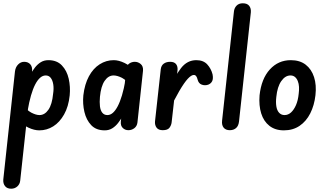

<svg xmlns="http://www.w3.org/2000/svg" viewBox="-40 -792 1999 1168"><path d="M28 356Q3 356 -9.5 340Q-22 324 -20 300L51 -357Q54 -383 70 -399.5Q86 -416 107 -416Q131 -416 144.5 -400.5Q158 -385 155 -357L83 306Q81 328 65.5 342Q50 356 28 356ZM199 1Q169 1 134 -15Q99 -31 76 -61L88 -168Q121 -122 150 -107Q179 -92 200 -92Q232 -92 254.5 -124.5Q277 -157 283 -221Q288 -253 284 -278.5Q280 -304 268.5 -318.5Q257 -333 238 -333Q220 -333 204 -319Q188 -305 174 -278Q160 -251 148.5 -211Q137 -171 128 -118L123 -298Q133 -316 145 -338.5Q157 -361 172.5 -381Q188 -401 208 -413.5Q228 -426 255 -426Q306 -426 336.5 -394Q367 -362 378 -313Q389 -264 384 -212Q377 -144 350 -96Q323 -48 284 -23.5Q245 1 199 1Z M597 1Q545 1 515 -30.5Q485 -62 473.5 -111Q462 -160 467 -212Q475 -280 501 -328Q527 -376 566.5 -401Q606 -426 652 -426Q682 -426 717.5 -409Q753 -392 775 -363L763 -257Q731 -304 702 -318.5Q673 -333 651 -333Q619 -333 596.5 -300Q574 -267 568 -203Q565 -171 568 -145.5Q571 -120 582.5 -106Q594 -92 613 -92Q631 -92 646.5 -105.5Q662 -119 676 -145.5Q690 -172 702 -212Q714 -252 723 -305L728 -125Q718 -107 706 -85.5Q694 -64 678.5 -44Q663 -24 643 -11.5Q623 1 597 1ZM741 0Q721 0 707 -13.5Q693 -27 695 -51L728 -371Q730 -394 745.5 -405Q761 -416 780 -416Q800 -416 816 -402.5Q832 -389 830 -362L796 -46Q793 -24 777 -12Q761 0 741 0Z M950 0Q924 0 912.5 -15.5Q901 -31 903 -54L938 -371Q941 -394 956.5 -405Q972 -416 995 -416Q1020 -416 1031 -402Q1042 -388 1040 -365L1004 -47Q1002 -30 991 -15Q980 0 950 0ZM1227 -277Q1207 -270 1187.5 -277Q1168 -284 1162 -308Q1159 -321 1153.5 -328.5Q1148 -336 1139 -336Q1124 -336 1102.5 -313Q1081 -290 1050.5 -238Q1020 -186 978 -98L990 -247Q1024 -330 1061.5 -378Q1099 -426 1154 -426Q1197 -426 1220.5 -400.5Q1244 -375 1253 -340Q1258 -314 1251 -299Q1244 -284 1227 -277Z M1358 0Q1333 0 1320.5 -15.5Q1308 -31 1311 -58L1383 -721Q1385 -743 1399 -757.5Q1413 -772 1437 -772Q1464 -772 1476 -756.5Q1488 -741 1486 -717L1414 -53Q1411 -26 1396 -13Q1381 0 1358 0Z M1687 1Q1634 1 1599 -26.5Q1564 -54 1549 -102Q1534 -150 1539 -212Q1550 -313 1601.5 -369.5Q1653 -426 1729 -426Q1784 -426 1819.5 -398.5Q1855 -371 1870.5 -323Q1886 -275 1879 -213Q1872 -151 1847.5 -102.5Q1823 -54 1782.5 -26.5Q1742 1 1687 1ZM1691 -92Q1713 -92 1730.5 -108Q1748 -124 1760.5 -152.5Q1773 -181 1777 -221Q1780 -243 1779 -263Q1778 -283 1771.5 -299Q1765 -315 1754 -324Q1743 -333 1727 -333Q1695 -333 1671 -298.5Q1647 -264 1641 -203Q1637 -171 1641 -145.5Q1645 -120 1658 -106Q1671 -92 1691 -92Z"/></svg>

Font: Edu SA Beginner SemiBold
Style: Regular
Weight: 600
Version: Version 1.003